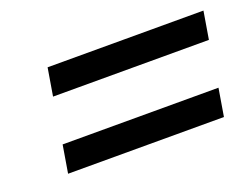

<svg xmlns="http://www.w3.org/2000/svg" viewBox="-55 -519 614 470"><g transform="rotate(-20 251.5 -284.0)"><path d="M55 -153H461L473 -225H67ZM85 -343H491L503 -415H97Z"/></g></svg>

Font: Charger Sport
Style: NrwObl
Weight: 400
Designer: Jasper
Foundry: Cannot Into Space Fonts
Version: Version 1.1